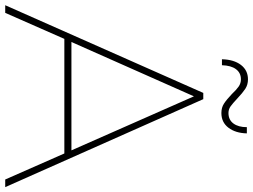

<svg xmlns="http://www.w3.org/2000/svg" viewBox="-150 -854 993 754"><g transform="rotate(90 347.0 -476.5)"><path d="M225.6 -851.1H202.2Q203.3 -897.8 224.4 -925.6Q245.6 -953.3 281.1 -953.3Q302.2 -953.3 318.3 -942.8Q334.4 -932.2 356.7 -911.1Q375.6 -893.3 387.2 -885Q398.9 -876.7 413.3 -876.7Q440 -876.7 454.4 -896.1Q468.9 -915.6 468.9 -948.9H493.3Q492.2 -904.4 471.1 -876.7Q450 -848.9 413.3 -848.9Q392.2 -848.9 376.7 -858.9Q361.1 -868.9 338.9 -890Q322.2 -907.8 309.4 -916.7Q296.7 -925.6 281.1 -925.6Q255.6 -925.6 241.1 -906.1Q226.7 -886.7 225.6 -851.1ZM122.2 -232.2 20 0H-10L334.4 -777.8H358.9L704.4 0H674.4L572.2 -232.2ZM347.8 -741.1 134.4 -260H560Z"/></g></svg>

Font: Paperlogy 1 Thin
Style: Regular
Weight: 250
Designer: redesigned by Lee Juim, glyphs from Gmarket Sans & Montserrat
Foundry: PT&
Version: Version 1.001